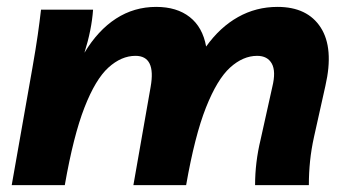

<svg xmlns="http://www.w3.org/2000/svg" viewBox="-20 -537 1008 557"><path d="M14 0 74 -340Q84 -397 89.5 -435.5Q95 -474 99 -509H250Q246 -451 225 -384Q264 -449 316.5 -483Q369 -517 433 -517Q493 -517 530.5 -487.5Q568 -458 578 -402Q618 -458 670.5 -487.5Q723 -517 785 -517Q872 -517 910.5 -457Q949 -397 924 -288L891 -140Q883 -104 879.5 -69.5Q876 -35 876 0H720Q720 -66 736 -132L770 -285Q781 -330 768.5 -352.5Q756 -375 726 -375Q685 -375 647.5 -341Q610 -307 577.5 -225Q545 -143 520 0H367L417 -285Q433 -375 373 -375Q332 -375 294.5 -341Q257 -307 225 -225Q193 -143 168 0Z"/></svg>

Font: Livvic
Style: Bold Italic
Weight: 700
Italic angle: -10°
Designer: Jacques Le Bailly, Baron von Fonthausen
Version: Version 1.001; ttfautohint (v1.8.2)